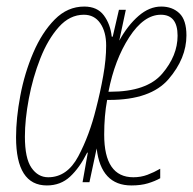

<svg xmlns="http://www.w3.org/2000/svg" viewBox="-20 -556 589 586"><path d="M123 10Q165 10 194 -17Q223 -44 246 -90H248L232 0H253L275 -103Q288 10 381 10Q410 10 431.5 3.5Q453 -3 469 -12V-41Q450 -30 430 -22.5Q410 -15 387 -15Q298 -15 298 -145Q298 -203 307 -251H313Q440 -251 494.5 -314.5Q549 -378 549 -448Q549 -495 527.5 -515.5Q506 -536 472 -536Q436 -536 403 -507.5Q370 -479 344 -432L364 -526H343L324 -444H321Q317 -482 297 -509Q277 -536 237 -536Q186 -536 147 -496.5Q108 -457 81.5 -395Q55 -333 42 -264Q29 -195 29 -137Q29 10 123 10ZM311 -276Q330 -374 374.5 -442.5Q419 -511 471 -511Q522 -511 522 -447Q522 -386 475 -331Q428 -276 316 -276ZM127 -15Q96 -15 76 -44Q56 -73 56 -139Q56 -191 68 -255Q80 -319 103 -377.5Q126 -436 159.5 -473.5Q193 -511 236 -511Q268 -511 286 -485Q304 -459 304 -417Q304 -375 295 -324.5Q286 -274 273 -224Q253 -143 219 -79Q185 -15 127 -15Z"/></svg>

Font: Noto Sans Display Condensed Thin
Style: Italic
Weight: 250
Width: 3
Italic angle: -12°
Designer: Monotype Design Team
Foundry: Monotype Imaging Inc.
Version: Version 1.900